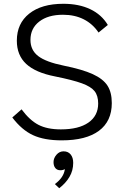

<svg xmlns="http://www.w3.org/2000/svg" viewBox="-20 -731 658 1015"><path d="M45 -110 94 -153Q137 -95 183.5 -71Q230 -47 302 -47Q396 -47 447.5 -83Q499 -119 499 -184Q499 -225 480 -249Q461 -273 413 -290.5Q365 -308 271 -327Q168 -347 118.5 -393Q69 -439 69 -516Q69 -607 134.5 -659Q200 -711 315 -711Q397 -711 457 -682.5Q517 -654 550 -599L501 -559Q470 -605 422.5 -629Q375 -653 313 -653Q234 -653 187.5 -617Q141 -581 141 -520Q141 -466 182 -434.5Q223 -403 317 -384Q416 -364 470.5 -339Q525 -314 548 -278.5Q571 -243 571 -186Q571 -90 503 -39.5Q435 11 306 11Q214 11 154.5 -16.5Q95 -44 45 -110ZM367 130Q367 171 347 204.5Q327 238 293 264L270 242Q317 208 323 163Q313 169 299 169Q282 169 272.5 157.5Q263 146 263 126Q263 105 278.5 87Q294 69 316 69Q340 69 353.5 85.5Q367 102 367 130Z"/></svg>

Font: KoHo
Style: Regular
Weight: 400
Version: Version 1.000; ttfautohint (v1.6)